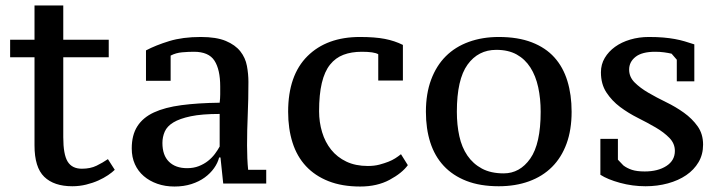

<svg xmlns="http://www.w3.org/2000/svg" viewBox="-20 -670 2638 701"><path d="M17 -525H106V-650H211V-525H377V-461H211V-169Q211 -106 227 -80Q243 -54 279 -54Q310 -54 332.5 -65Q355 -76 374 -89L399 -50Q390 -41 374.5 -30.5Q359 -20 339 -11Q319 -2 294.5 4Q270 10 244 10Q177 10 141.5 -24.5Q106 -59 106 -139V-461H17Z M882 -139Q882 -116 883 -92.5Q884 -69 886 -50H952V0H795L785 -95H780Q775 -75 761.5 -56Q748 -37 727.5 -22Q707 -7 679 2Q651 11 617 11Q583 11 554.5 1Q526 -9 505 -27Q484 -45 472.5 -70.5Q461 -96 461 -128Q461 -177 481.5 -209Q502 -241 542 -259.5Q582 -278 642 -286Q702 -294 782 -295Q784 -311 784 -325.5Q784 -340 784 -354Q784 -416 763 -448.5Q742 -481 688 -481Q668 -481 645 -479Q622 -477 603 -467V-375H513V-486Q549 -505 598 -520Q647 -535 713 -535Q770 -535 804.5 -520.5Q839 -506 857.5 -482.5Q876 -459 881.5 -429.5Q887 -400 887 -371Q887 -308 884.5 -250.5Q882 -193 882 -139ZM663 -56Q687 -56 706 -63.5Q725 -71 739.5 -82.5Q754 -94 764.5 -108Q775 -122 782 -135V-254Q717 -254 676.5 -245.5Q636 -237 613 -223Q590 -209 581.5 -189.5Q573 -170 573 -148Q573 -103 597 -79.5Q621 -56 663 -56Z M1469 -67Q1448 -38 1402.5 -13.5Q1357 11 1295 11Q1229 11 1179.5 -8.5Q1130 -28 1097 -63.5Q1064 -99 1048 -149.5Q1032 -200 1032 -262Q1032 -395 1102.5 -465Q1173 -535 1294 -535Q1349 -535 1385 -528Q1421 -521 1451 -506V-376H1361V-472Q1346 -481 1301 -481Q1263 -481 1234 -470Q1205 -459 1185 -434Q1165 -409 1155 -367Q1145 -325 1145 -264Q1145 -224 1156 -187.5Q1167 -151 1189 -123.5Q1211 -96 1244.5 -80Q1278 -64 1323 -64Q1347 -64 1365.5 -69Q1384 -74 1398 -79.5Q1412 -85 1423 -92Q1434 -99 1444 -107Z M1535 -262Q1535 -328 1554 -379Q1573 -430 1607.5 -464.5Q1642 -499 1691.5 -517Q1741 -535 1801 -535Q1871 -535 1921.5 -515.5Q1972 -496 2004 -460.5Q2036 -425 2051.5 -374.5Q2067 -324 2067 -262Q2067 -196 2048.5 -145.5Q2030 -95 1995.5 -60.5Q1961 -26 1911.5 -8Q1862 10 1801 10Q1733 10 1683 -9.5Q1633 -29 1600 -64.5Q1567 -100 1551 -150Q1535 -200 1535 -262ZM1648 -262Q1648 -214 1657 -173Q1666 -132 1686.5 -102Q1707 -72 1739.5 -54.5Q1772 -37 1819 -37Q1878 -37 1916 -91Q1954 -145 1954 -262Q1954 -310 1945 -351.5Q1936 -393 1916.5 -423.5Q1897 -454 1866.5 -471Q1836 -488 1792 -488Q1726 -488 1687 -434Q1648 -380 1648 -262Z M2444 -119Q2444 -146 2424 -166.5Q2404 -187 2374 -204.5Q2344 -222 2309 -239.5Q2274 -257 2244 -279.5Q2214 -302 2194 -332.5Q2174 -363 2174 -406Q2174 -435 2188 -458.5Q2202 -482 2225.5 -499Q2249 -516 2281 -525.5Q2313 -535 2349 -535Q2379 -535 2402 -533Q2425 -531 2444 -527.5Q2463 -524 2480 -519Q2497 -514 2515 -508V-373H2451V-452L2432 -474Q2419 -477 2404 -479Q2389 -481 2372 -481Q2324 -481 2300.5 -462.5Q2277 -444 2277 -416Q2277 -389 2297 -369Q2317 -349 2347 -331.5Q2377 -314 2412 -297Q2447 -280 2477 -258.5Q2507 -237 2527 -209Q2547 -181 2547 -142Q2547 -106 2530.5 -78Q2514 -50 2485.5 -30.5Q2457 -11 2418.5 -0.5Q2380 10 2337 10Q2289 10 2243.5 -2.5Q2198 -15 2172 -32V-163H2236V-87L2256 -66Q2269 -56 2287 -50Q2305 -44 2334 -44Q2382 -44 2413 -64Q2444 -84 2444 -119Z"/></svg>

Font: PT Serif Caption
Style: Regular
Weight: 400
Designer: A.Korolkova, O.Umpeleva, V.Yefimov
Foundry: ParaType Ltd
Version: Version 1.000W OFL